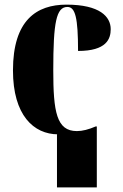

<svg xmlns="http://www.w3.org/2000/svg" viewBox="-20 -570 529 829"><path d="M226 239H398V-24H393C363 -11 336 -4 312 -4C224 -4 210 -87 210 -267C210 -474 223 -540 271 -540C305 -540 317 -494 317 -350C440 -350 458 -402 458 -444C458 -498 411 -550 267 -550C138 -550 36 -483 36 -266C36 -73 125 10 231 10H226Z"/></svg>

Font: Noto Serif Display Condensed Black
Style: Regular
Weight: 900
Width: 3
Designer: Monotype Design Team
Foundry: Monotype Imaging Inc.
Version: Version 2.009